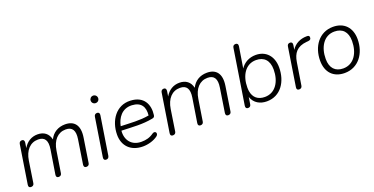

<svg xmlns="http://www.w3.org/2000/svg" viewBox="-25 -1350 3952 2030"><g transform="rotate(-20 1950.5 -335.0)"><path d="M74 6C94 6 107 -4 110 -23L147 -264C164 -375 225 -441 314 -441C389 -441 418 -394 403 -299L360 -29C356 -6 366 6 385 6C405 6 417 -4 420 -23L458 -264C475 -375 536 -441 624 -441C699 -441 728 -394 713 -299L671 -29C668 -6 677 6 697 6C717 6 729 -4 732 -23L774 -294C796 -430 739 -494 637 -494C557 -494 495 -455 463 -388C447 -458 398 -494 327 -494C259 -494 203 -460 167 -398L176 -456C179 -478 170 -492 152 -492C133 -492 120 -482 117 -462L49 -29C45 -6 55 6 74 6Z M919 6C939 6 950 -4 954 -24L1022 -456C1026 -478 1016 -492 997 -492C977 -492 965 -481 962 -461L894 -30C890 -7 900 6 919 6ZM1020 -594C1044 -594 1062 -612 1062 -636C1062 -659 1044 -678 1020 -678C996 -678 978 -659 978 -636C978 -612 996 -594 1020 -594Z M1334 8C1392 8 1457 -10 1501 -43C1534 -67 1511 -111 1474 -86C1431 -55 1387 -44 1335 -44C1225 -44 1165 -123 1175 -227C1306 -223 1409 -213 1523 -235C1541 -238 1551 -243 1554 -264C1570 -380 1521 -487 1372 -493C1212 -501 1118 -359 1117 -203C1116 -75 1199 8 1334 8ZM1184 -274C1202 -362 1258 -447 1370 -442C1475 -437 1510 -372 1500 -280C1394 -261 1298 -271 1184 -274Z M1670 6C1690 6 1703 -4 1706 -23L1743 -264C1760 -375 1821 -441 1910 -441C1985 -441 2014 -394 1999 -299L1956 -29C1952 -6 1962 6 1981 6C2001 6 2013 -4 2016 -23L2054 -264C2071 -375 2132 -441 2220 -441C2295 -441 2324 -394 2309 -299L2267 -29C2264 -6 2273 6 2293 6C2313 6 2325 -4 2328 -23L2370 -294C2392 -430 2335 -494 2233 -494C2153 -494 2091 -455 2059 -388C2043 -458 1994 -494 1923 -494C1855 -494 1799 -460 1763 -398L1772 -456C1775 -478 1766 -492 1748 -492C1729 -492 1716 -482 1713 -462L1645 -29C1641 -6 1651 6 1670 6Z M2728 8C2885 8 2971 -128 2971 -286C2971 -414 2895 -494 2782 -494C2707 -494 2647 -460 2610 -404L2648 -640C2652 -663 2642 -676 2623 -676C2602 -676 2591 -666 2588 -646L2491 -30C2487 -7 2497 6 2516 6C2536 6 2547 -4 2550 -24L2562 -101C2588 -26 2653 8 2728 8ZM2724 -43C2647 -43 2597 -83 2585 -159C2583 -172 2582 -185 2582 -200C2582 -333 2647 -442 2766 -442C2856 -442 2909 -388 2909 -285C2909 -152 2844 -43 2724 -43Z M3091 6C3111 6 3123 -4 3126 -23L3166 -274C3181 -369 3224 -430 3338 -440L3354 -441C3379 -444 3387 -453 3387 -473C3387 -490 3378 -496 3353 -495C3284 -494 3220 -463 3185 -405L3193 -456C3197 -479 3187 -492 3168 -492C3149 -492 3137 -482 3134 -462L3066 -29C3062 -6 3071 6 3091 6Z M3604 8C3760 8 3853 -124 3853 -283C3853 -414 3775 -494 3651 -494C3495 -494 3402 -362 3402 -203C3402 -71 3479 8 3604 8ZM3606 -43C3517 -43 3464 -97 3464 -200C3464 -333 3529 -442 3648 -442C3738 -442 3791 -388 3791 -285C3791 -152 3726 -43 3606 -43Z"/></g></svg>

Font: SN Pro Light
Style: Italic
Weight: 300
Italic angle: -8.99998°
Designer: Tobias Whetton
Foundry: Supernotes
Version: Version 1.001;Glyphs 3.2 (3249)